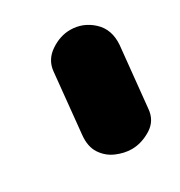

<svg xmlns="http://www.w3.org/2000/svg" viewBox="-87 -1068 402 428"><g transform="rotate(-30 114.0 -854.5)"><path d="M135.5 -705Q116.5 -705 96.5 -713.5Q76.5 -722 64.2 -740.5Q52 -759 55 -788L70.5 -943Q73.5 -971 98 -987.5Q122.5 -1004 148.5 -1004Q181.5 -1004 206 -981.2Q230.5 -958.5 227.5 -919.5L212 -766Q210 -735.5 185.2 -720.2Q160.5 -705 135.5 -705Z"/></g></svg>

Font: Edu SA Hand
Style: Regular
Weight: 400
Designer: Tina and Corey Anderson, Eben Sorkin, Mirko Velimirovic
Foundry: Google for Education
Version: Version 2.000